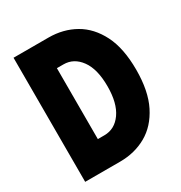

<svg xmlns="http://www.w3.org/2000/svg" viewBox="-165 -819 885 938"><g transform="rotate(-30 277.5 -350.0)"><path d="M242 -700H45V0H242Q325 0 391 -37.5Q457 -75 496 -152.5Q535 -230 535 -350Q535 -471 496 -548Q457 -625 391 -662.5Q325 -700 242 -700ZM240 -150H203V-550H240Q298 -550 335.5 -498.5Q373 -447 373 -350Q373 -255 336 -202.5Q299 -150 240 -150Z"/></g></svg>

Font: Phudu Light
Style: Bold
Weight: 700
Version: Version 1.005;gftools[0.9.23]